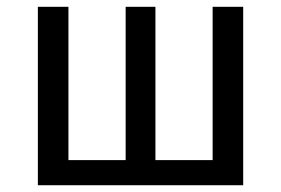

<svg xmlns="http://www.w3.org/2000/svg" viewBox="-20 -547 830 567"><path d="M698.2 -526.9V0H91.8V-526.9H182.1V-74.2H351.1V-526.9H439V-74.2H607.9V-526.9Z"/></svg>

Font: FiraGO
Style: Regular
Weight: 400
Designer: bBox Type
Foundry: bBox Type GmbH
Version: Version 1.001;PS 001.001;hotconv 1.0.88;makeotf.lib2.5.64775